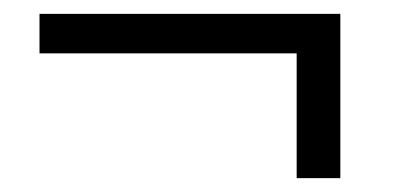

<svg xmlns="http://www.w3.org/2000/svg" viewBox="-20 -407 592 277"><path d="M471 -387H37V-330H408V-150H471Z"/></svg>

Font: Juman Normal
Style: Regular
Weight: 300
Designer: Bandar Raffah (Arabic) Julieta Ulanovsky (Latin)
Foundry: Caramella
Version: Version 5.022;PS 005.022;hotconv 1.0.88;makeotf.lib2.5.64775